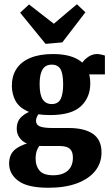

<svg xmlns="http://www.w3.org/2000/svg" viewBox="-20 -688 525 906"><path d="M459 31Q459 82 428.5 119.5Q398 157 342 177.5Q286 198 209 198Q110 198 66.5 165.5Q23 133 23 84Q23 37 56 13.5Q89 -10 144 -20L184 -19Q170 -9 159 11Q148 31 148 61Q148 95 166.5 117Q185 139 231 139Q275 139 299.5 117.5Q324 96 324 56Q324 27 309.5 14Q295 1 260 1H185Q115 1 87 -22.5Q59 -46 59 -81Q59 -116 81.5 -137Q104 -158 140 -168L178 -163Q162 -152 156 -140.5Q150 -129 150 -118Q150 -99 168 -91.5Q186 -84 229 -84H303Q379 -84 419 -56Q459 -28 459 31ZM406 -294Q406 -228 361.5 -186.5Q317 -145 216 -145Q148 -145 108.5 -163.5Q69 -182 52.5 -213.5Q36 -245 36 -283Q36 -330 58 -363.5Q80 -397 123.5 -415Q167 -433 230 -433Q315 -433 360.5 -399Q406 -365 406 -294ZM167 -290Q167 -241 181.5 -219Q196 -197 224 -197Q254 -197 266 -220.5Q278 -244 278 -290Q278 -340 265.5 -361.5Q253 -383 224 -383Q205 -383 192.5 -373.5Q180 -364 173.5 -343.5Q167 -323 167 -290ZM383 -337 351 -362Q365 -395 388.5 -414Q412 -433 437 -433Q447 -433 457.5 -430.5Q468 -428 475 -426V-337ZM383 -630 274 -488 195 -481 75 -628 117 -667 234 -576 343 -668Z"/></svg>

Font: Rasa
Style: Bold
Weight: 700
Designer: Anna Giedrys (Yrsa+Rasa design), David Brezina (Yrsa art-direction, Rasa art-direction, design)
Foundry: Rosetta Type Foundry
Version: Version 2.004